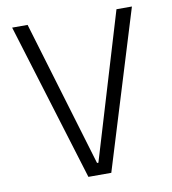

<svg xmlns="http://www.w3.org/2000/svg" viewBox="-79 -762 744 831"><g transform="rotate(-10 293.0 -346.5)"><path d="M242.7 0 29.8 -693.4H97.7L290 -52.7H295.9L488.3 -693.4H556.2L343.3 0Z"/></g></svg>

Font: CaskaydiaMono NF Light
Style: Regular
Weight: 300
Designer: Aaron Bell
Foundry: Saja Typeworks
Version: Version 2111.001; ttfautohint (v1.8.4);Nerd Fonts 3.1.1